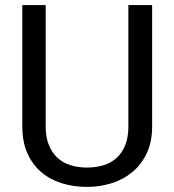

<svg xmlns="http://www.w3.org/2000/svg" viewBox="-20 -731 688 761"><path d="M583 -710.9V-229.5Q583 -169.4 562 -124.5Q541 -79.6 505.6 -49.8Q470.2 -20 423.3 -5.1Q376.5 9.8 324.7 9.8Q270.5 9.8 223.6 -5.1Q176.8 -20 142.3 -49.8Q107.9 -79.6 88.1 -124.5Q68.4 -169.4 68.4 -229.5V-710.9H161.1V-229.5Q161.1 -188 173.1 -157.5Q185.1 -127 206.5 -106.7Q228 -86.4 258.1 -76.7Q288.1 -66.9 324.7 -66.9Q361.8 -66.9 392.1 -76.7Q422.4 -86.4 443.8 -106.7Q465.3 -127 477.1 -157.5Q488.8 -188 488.8 -229.5V-710.9Z"/></svg>

Font: Dirooz
Style: Regular
Weight: 400
Foundry: DejaVu fonts team - Redesigned by Saber Rastikerdar
Version: Version 0.2.1